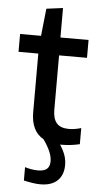

<svg xmlns="http://www.w3.org/2000/svg" viewBox="-61 -729 510 986"><g transform="rotate(5 194.5 -236.0)"><path d="M186 220Q167 220 144.5 216.5Q122 213 100 208V139Q115 144 133 147Q151 150 167 150Q199 150 213.5 137Q228 124 228 98Q228 75 217 48.5Q206 22 182 -12Q117 -48 117 -146V-448H15V-540H123L138 -681L223 -692V-540H368V-448H224V-169Q224 -121 244 -98.5Q264 -76 307 -76Q321 -76 337 -78.5Q353 -81 370 -86V-3Q324 8 276 8H269Q289 39 296.5 62.5Q304 86 304 110Q304 162 273.5 191Q243 220 186 220Z"/></g></svg>

Font: Encode Sans Narrow
Style: Medium
Weight: 500
Designer: Pablo Impallari, Andres Torresi
Foundry: Pablo Impallari, Andres Torresi
Version: Version 1.000; ttfautohint (v1.00) -l 8 -r 50 -G 200 -x 14 -